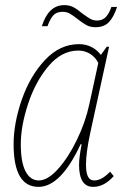

<svg xmlns="http://www.w3.org/2000/svg" viewBox="-20 -718 476 748"><path d="M33 -156Q33 -238 65 -330Q97 -422 155 -484Q213 -546 288 -546Q315 -546 337 -534.5Q359 -523 373 -504L396 -536H405L332 -202Q315 -124 315 -76Q315 -46 322.5 -30.5Q330 -15 347 -15Q361 -15 375.5 -22.5Q390 -30 409 -49L423 -32Q386 10 343 10Q288 10 288 -76Q288 -104 298 -156H294Q217 10 130 10Q33 10 33 -156ZM328 -312 363 -473Q351 -496 330.5 -508.5Q310 -521 285 -521Q220 -521 169 -460.5Q118 -400 89.5 -313.5Q61 -227 61 -156Q61 -86 79.5 -50.5Q98 -15 131 -15Q166 -15 206 -59.5Q246 -104 279.5 -173Q313 -242 328 -312ZM282 -644Q263 -659 251 -665.5Q239 -672 224 -672Q200 -672 187.5 -658Q175 -644 165 -616H143Q169 -698 230 -698Q251 -698 266 -690Q281 -682 300 -666Q319 -652 331 -645Q343 -638 358 -638Q380 -638 393 -652.5Q406 -667 414 -691H436Q424 -653 405 -632.5Q386 -612 352 -612Q332 -612 317 -620Q302 -628 282 -644Z"/></svg>

Font: Noto Serif NarrowThin
Style: Italic
Weight: 250
Width: 4
Italic angle: -12°
Designer: Monotype Design Team
Foundry: Monotype Imaging Inc.
Version: Version 1.001